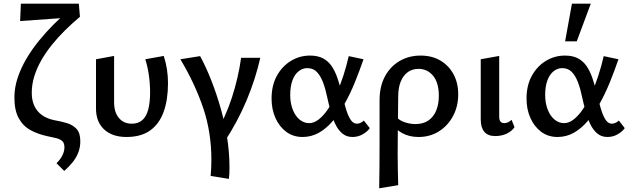

<svg xmlns="http://www.w3.org/2000/svg" viewBox="-20 -731 3405 1040"><path d="M328 195 286 153Q306 134 317.5 111.5Q329 89 329 67Q329 43 316.5 32.5Q304 22 283.5 17Q263 12 238 7Q186 -4 145.5 -26Q105 -48 81.5 -90.5Q58 -133 58 -203Q58 -257 76 -310.5Q94 -364 124 -414.5Q154 -465 191.5 -511Q229 -557 269.5 -597.5Q310 -638 347 -669L413 -640Q371 -605 332.5 -567Q294 -529 261 -488Q228 -447 203.5 -404Q179 -361 165.5 -317Q152 -273 152 -228Q152 -188 166 -157.5Q180 -127 207.5 -107.5Q235 -88 274 -80Q309 -74 341.5 -64.5Q374 -55 394.5 -33Q415 -11 415 34Q415 66 404.5 94Q394 122 374.5 146.5Q355 171 328 195ZM89 -617 93 -711H407L413 -640Z M665 11Q588 11 544 -30Q500 -71 500 -143V-410L598 -428V-178Q598 -123 624 -92Q650 -61 694 -61Q729 -61 751 -80.5Q773 -100 783 -138Q793 -176 793 -230Q793 -277 786.5 -323Q780 -369 767 -410L867 -428Q879 -391 884.5 -354.5Q890 -318 890 -280Q890 -191 866.5 -125.5Q843 -60 793.5 -24.5Q744 11 665 11Z M1220 238 1121 222Q1123 200 1124 178Q1125 156 1125 134Q1125 -15 1080.5 -146.5Q1036 -278 957 -410L1064 -427Q1096 -368 1124.5 -295.5Q1153 -223 1175.5 -144Q1198 -65 1210.5 16Q1223 97 1223 174Q1223 190 1222.5 206Q1222 222 1220 238ZM1286 -418H1390Q1364 -303 1316 -188Q1268 -73 1194 40L1141 9Q1202 -97 1236.5 -203.5Q1271 -310 1286 -418Z M1619 11Q1568 11 1530.5 -17Q1493 -45 1472 -92Q1451 -139 1451 -197Q1451 -268 1479.5 -320Q1508 -372 1555.5 -401Q1603 -430 1659 -430Q1702 -430 1730.5 -414.5Q1759 -399 1777 -372Q1795 -345 1807 -310.5Q1819 -276 1828 -239Q1841 -186 1852.5 -146Q1864 -106 1878.5 -83.5Q1893 -61 1913 -61Q1922 -61 1932.5 -65.5Q1943 -70 1951 -78L1983 -37Q1971 -19 1945.5 -4Q1920 11 1889 11Q1856 11 1833 -9Q1810 -29 1795 -61.5Q1780 -94 1770 -131.5Q1760 -169 1752 -206Q1743 -250 1729.5 -285.5Q1716 -321 1696 -341.5Q1676 -362 1644 -362Q1619 -362 1597.5 -345Q1576 -328 1564 -295.5Q1552 -263 1552 -216Q1552 -173 1565.5 -138Q1579 -103 1602.5 -83.5Q1626 -64 1655 -64Q1681 -64 1707 -84.5Q1733 -105 1757 -140.5Q1781 -176 1802 -222.5Q1823 -269 1840 -321.5Q1857 -374 1869 -427L1949 -410Q1927 -346 1902 -284.5Q1877 -223 1847 -169.5Q1817 -116 1782 -75Q1747 -34 1706.5 -11.5Q1666 11 1619 11Z M2034 289Q2035 227 2035.5 165.5Q2036 104 2036 44Q2036 -16 2036 -74.5Q2036 -133 2036 -189Q2036 -263 2065 -317Q2094 -371 2144.5 -400.5Q2195 -430 2258 -430Q2320 -430 2365.5 -403Q2411 -376 2436.5 -329Q2462 -282 2462 -220Q2462 -155 2434 -102.5Q2406 -50 2357.5 -19.5Q2309 11 2247 11Q2197 11 2158.5 -10Q2120 -31 2103 -66L2128 -97Q2144 -78 2173 -68.5Q2202 -59 2230 -59Q2272 -59 2300 -78Q2328 -97 2342.5 -131.5Q2357 -166 2357 -212Q2357 -283 2326 -320.5Q2295 -358 2247 -358Q2213 -358 2188.5 -340Q2164 -322 2150.5 -289Q2137 -256 2137 -208Q2136 -137 2135.5 -81Q2135 -25 2134.5 21Q2134 67 2134 108Q2134 149 2135 188.5Q2136 228 2137 272Z M2662 6Q2623 6 2603.5 -17Q2584 -40 2584 -84V-410L2684 -428V-100Q2684 -82 2690.5 -73Q2697 -64 2712 -64Q2722 -64 2732.5 -69Q2743 -74 2751 -82L2767 -42Q2753 -21 2725.5 -7.5Q2698 6 2662 6Z M3000 11Q2949 11 2911.5 -17Q2874 -45 2853 -92Q2832 -139 2832 -197Q2832 -268 2860.5 -320Q2889 -372 2936.5 -401Q2984 -430 3040 -430Q3083 -430 3111.5 -414.5Q3140 -399 3158 -372Q3176 -345 3188 -310.5Q3200 -276 3209 -239Q3222 -186 3233.5 -146Q3245 -106 3259.5 -83.5Q3274 -61 3294 -61Q3303 -61 3313.5 -65.5Q3324 -70 3332 -78L3364 -37Q3352 -19 3326.5 -4Q3301 11 3270 11Q3237 11 3214 -9Q3191 -29 3176 -61.5Q3161 -94 3151 -131.5Q3141 -169 3133 -206Q3124 -250 3110.5 -285.5Q3097 -321 3077 -341.5Q3057 -362 3025 -362Q3000 -362 2978.5 -345Q2957 -328 2945 -295.5Q2933 -263 2933 -216Q2933 -173 2946.5 -138Q2960 -103 2983.5 -83.5Q3007 -64 3036 -64Q3062 -64 3088 -84.5Q3114 -105 3138 -140.5Q3162 -176 3183 -222.5Q3204 -269 3221 -321.5Q3238 -374 3250 -427L3330 -410Q3308 -346 3283 -284.5Q3258 -223 3228 -169.5Q3198 -116 3163 -75Q3128 -34 3087.5 -11.5Q3047 11 3000 11ZM3041 -507 3078 -711H3180L3104 -507Z"/></svg>

Font: Ysabeau SemiBold
Style: Regular
Weight: 600
Designer: Christian Thalmann (Catharsis Fonts)
Version: Version 2.000;gftools[0.9.27.dev2+g8671c4b]